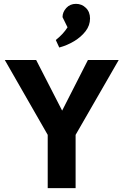

<svg xmlns="http://www.w3.org/2000/svg" viewBox="-20 -978 647 998"><path d="M228 0V-277L5 -666H168L303 -403L437 -666H597L373 -277V0ZM288 -731 270 -770Q309 -801 331 -836L305 -889Q305 -915 324.5 -936.5Q344 -958 375 -958Q405 -958 426.5 -937Q448 -916 448 -882Q448 -846 425 -816Q402 -786 365.5 -764Q329 -742 288 -731Z"/></svg>

Font: Secular One
Style: Regular
Weight: 400
Designer: Michal Sahar
Foundry: Hagilda
Version: Version 1.002; ttfautohint (v1.8.4.7-5d5b);gftools[0.9.29]